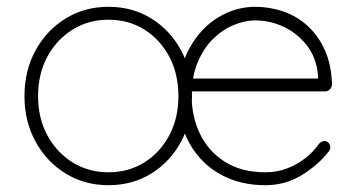

<svg xmlns="http://www.w3.org/2000/svg" viewBox="-20 -535 1049 565"><path d="M545 -252Q545 -178 513 -118.5Q481 -59 425.5 -24.5Q370 10 299 10Q229 10 173 -24.5Q117 -59 84.5 -118.5Q52 -178 52 -252Q52 -327 84.5 -386.5Q117 -446 173 -480.5Q229 -515 299 -515Q370 -515 425.5 -480.5Q481 -446 513 -386.5Q545 -327 545 -252ZM505 -252Q505 -317 478.5 -367.5Q452 -418 405.5 -447.5Q359 -477 299 -477Q240 -477 193 -447.5Q146 -418 119 -367.5Q92 -317 92 -252Q92 -188 119 -137.5Q146 -87 193 -57.5Q240 -28 299 -28Q359 -28 405.5 -57.5Q452 -87 478.5 -137.5Q505 -188 505 -252ZM761 10Q686 10 628.5 -22Q571 -54 538 -112.5Q505 -171 505 -250Q505 -334 537.5 -393Q570 -452 621.5 -483.5Q673 -515 731 -515Q773 -515 813 -501.5Q853 -488 884.5 -459.5Q916 -431 935.5 -388.5Q955 -346 957 -287Q957 -279 951 -272.5Q945 -266 937 -266H529L523 -304H926L916 -295V-313Q911 -366 882.5 -402Q854 -438 814 -456.5Q774 -475 731 -475Q701 -475 668 -461.5Q635 -448 607 -420.5Q579 -393 561.5 -351Q544 -309 544 -253Q544 -192 568.5 -141Q593 -90 641.5 -59Q690 -28 761 -28Q795 -28 825 -39.5Q855 -51 879 -70Q903 -89 918 -111Q926 -120 935 -120Q942 -120 947 -114.5Q952 -109 952 -102Q952 -95 948 -90Q917 -50 868.5 -20Q820 10 761 10Z"/></svg>

Font: Quicksand Light Light
Style: Regular
Weight: 300
Version: Version 3.006